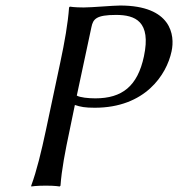

<svg xmlns="http://www.w3.org/2000/svg" viewBox="-20 -672 645 695"><path d="M198 -445 146 -200C130 -125 113 -54 93 0V3C93 3 111 0 146 0C180 0 196 3 196 3L199 0C203 -57 216 -125 232 -200L251 -292C272 -285 288 -282 323 -282C505 -282 583 -401 601 -486C614 -545 600 -652 415 -652C389 -652 313 -645 283 -645C249 -645 233 -648 233 -648L230 -645C226 -588 214 -520 198 -445ZM311 -574C317 -603 328 -618 400 -618C469 -618 528 -595 501 -468C478 -360 422 -316 325 -316C300 -316 270 -319 258 -326Z"/></svg>

Font: Libertinus Sans
Style: Italic
Weight: 400
Italic angle: -12°
Designer: Philipp H. Poll, Khaled Hosny
Foundry: Caleb Maclennan
Version: Version 7.050;RELEASE